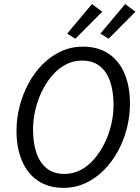

<svg xmlns="http://www.w3.org/2000/svg" viewBox="-20 -893 673 925"><path d="M286.3 12Q213.7 12 163 -22.1Q112.3 -56.2 85.9 -118.2Q59.5 -180.2 59.5 -262.6Q59.5 -323 74.7 -381.5Q89.8 -440 118 -492Q146.1 -544 185.5 -583.4Q224.8 -622.8 273.8 -645.6Q322.8 -668.3 379.4 -668.3Q452.6 -668.3 503.3 -634.2Q553.9 -600.2 580 -538.5Q606.1 -476.8 606.1 -393.7Q606.1 -333.3 591.2 -274.8Q576.4 -216.3 547.9 -164.3Q519.5 -112.3 480.2 -72.9Q440.8 -33.5 391.8 -10.7Q342.8 12 286.3 12ZM290.7 -55.1Q333.1 -55.1 369.4 -74.5Q405.7 -93.9 434.6 -127.6Q463.5 -161.4 484.4 -204Q505.2 -246.7 516.1 -293.8Q527 -340.9 527 -387.3Q527 -451.4 510.8 -499.5Q494.5 -547.7 460.8 -574.4Q427 -601.2 374.9 -601.2Q332.6 -601.2 296.2 -581.8Q259.9 -562.4 231 -528.7Q202.1 -494.9 181.5 -452.3Q161 -409.6 150.1 -362.5Q139.2 -315.5 139.2 -269.1Q139.2 -204.9 155.5 -156.8Q171.7 -108.7 205.2 -81.9Q238.6 -55.1 290.7 -55.1ZM342.9 -706.3 303.6 -731.2 423 -873.4 472.6 -836.6ZM503 -706.3 463.7 -731.2 583 -873.4 632.6 -836.6Z"/></svg>

Font: Source Sans Variable
Style: Italic
Weight: 200
Italic angle: -11°
Designer: Paul D. Hunt
Foundry: Adobe Systems Incorporated
Version: Version 3.006;hotconv 1.0.111;makeotfexe 2.5.65597